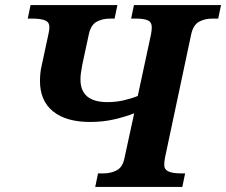

<svg xmlns="http://www.w3.org/2000/svg" viewBox="-20 -734 888 754"><path d="M354 0 365 -53H385Q416 -53 439 -65.5Q462 -78 469 -114L507 -289Q474 -276 429.5 -265.5Q385 -255 334 -255Q240 -255 188.5 -296.5Q137 -338 137 -416Q137 -430 138.5 -446Q140 -462 144 -478L170 -599Q172 -607 173 -614.5Q174 -622 174 -627Q174 -647 157 -654Q140 -661 105 -661H89L100 -714H441L430 -661H412Q382 -661 359.5 -648.5Q337 -636 329 -600L303 -479Q300 -463 298 -449Q296 -435 296 -422Q296 -333 402 -333Q434 -333 463.5 -339.5Q493 -346 521 -357L573 -599Q576 -614 576 -627Q576 -647 560.5 -654Q545 -661 515 -661H495L506 -714H848L837 -661H814Q784 -661 761.5 -648.5Q739 -636 731 -600L628 -115Q625 -100 625 -87Q625 -68 642 -60.5Q659 -53 693 -53H707L696 0Z"/></svg>

Font: Noto Serif
Style: Bold Italic
Weight: 700
Italic angle: -12°
Designer: Monotype Design Team
Foundry: Monotype Imaging Inc.
Version: Version 2.013